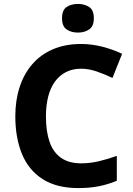

<svg xmlns="http://www.w3.org/2000/svg" viewBox="-20 -948 677 978"><path d="M393 -598Q350 -598 316.5 -581Q283 -564 260 -532.5Q237 -501 225.5 -456Q214 -411 214 -355Q214 -279 232.5 -225.5Q251 -172 291 -144Q331 -116 393 -116Q437 -116 480.5 -126Q524 -136 575 -154V-27Q528 -8 482 1Q436 10 379 10Q269 10 197.5 -35.5Q126 -81 92 -163.5Q58 -246 58 -356Q58 -437 80 -504.5Q102 -572 144.5 -621Q187 -670 249.5 -697Q312 -724 393 -724Q446 -724 499.5 -710.5Q553 -697 602 -674L553 -551Q513 -570 472.5 -584Q432 -598 393 -598ZM377 -928Q410 -928 434 -912.5Q458 -897 458 -855Q458 -814 434 -798Q410 -782 377 -782Q343 -782 319.5 -798Q296 -814 296 -855Q296 -897 319.5 -912.5Q343 -928 377 -928Z"/></svg>

Font: Noto Sans Devanagari
Style: Bold
Weight: 700
Version: Version 2.003